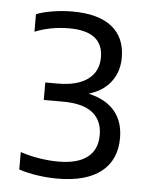

<svg xmlns="http://www.w3.org/2000/svg" viewBox="-43 -475 463 586"><g transform="rotate(5 188.0 -182.0)"><path d="M334 -66Q334 1.5 287.8 37.8Q241.5 74 155 74Q91.5 74 36 56.5V3Q64 12.5 94.2 17.2Q124.5 22 152.5 22Q211 22 241.2 -1.2Q271.5 -24.5 271.5 -69.5Q271.5 -114 241.8 -137.8Q212 -161.5 150 -161.5H92V-215H129.5Q190.5 -215 222.5 -239Q254.5 -263 254.5 -306Q254.5 -386 150.5 -386Q94 -386 45.5 -366.5V-420Q66 -428.5 96 -433.2Q126 -438 156.5 -438Q235.5 -438 276.8 -405.2Q318 -372.5 318 -310.5Q318 -267.5 294 -236.2Q270 -205 226.5 -192.5Q279 -181 306.5 -148.8Q334 -116.5 334 -66Z"/></g></svg>

Font: Encode Sans Semi Condensed
Style: Regular
Weight: 400
Width: 4
Designer: Multiple Designers
Foundry: Impallari Type
Version: Version 2.000